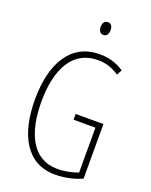

<svg xmlns="http://www.w3.org/2000/svg" viewBox="-167 -1000 860 1097"><g transform="rotate(20 262.5 -451.0)"><path d="M295 -912C272 -912 264 -894 264 -873C264 -851 274 -834 294 -834C313 -834 324 -850 324 -874C324 -894 316 -912 295 -912ZM300 -356V-321H433V-48C398 -35 353 -25 309 -25C157 -25 92 -164 92 -355C92 -554 162 -689 316 -689C357 -689 400 -679 445 -648L462 -680C413 -712 366 -724 315 -724C138 -724 53 -574 53 -355C53 -144 131 10 307 10C358 10 418 -1 469 -24V-356Z"/></g></svg>

Font: Noto Sans Ethiopic ExtraCondensed ExtraLight
Style: Regular
Weight: 200
Width: 2
Designer: Monotype Design Team
Foundry: Monotype Imaging Inc.
Version: Version 2.102